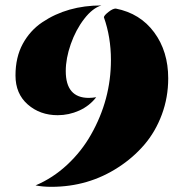

<svg xmlns="http://www.w3.org/2000/svg" viewBox="-20 -683 707 720"><path d="M113.3 12.2Q178.2 -15.1 232.2 -65.4Q286.1 -115.7 321.3 -178.2Q396 -309.6 396 -458Q396 -543.9 369.6 -618.2Q370.1 -625 386.5 -637.9Q402.8 -650.9 414.1 -650.9Q505.9 -632.8 558.3 -561.5Q610.8 -490.2 610.8 -389.2Q610.8 -317.9 586.9 -253.4Q563 -189 521 -140.1Q479 -91.3 423.8 -55.7Q311.5 17.6 172.4 17.6Q140.1 17.6 113.3 12.2ZM340.8 -318.4Q315.4 -285.6 276.9 -268.3Q238.3 -251 196.3 -251Q129.9 -251 84 -291.3Q38.1 -331.5 38.1 -399.9Q38.1 -468.3 65.4 -518.6Q92.8 -568.8 138.7 -599.6Q232.4 -662.6 360.4 -662.6Q327.1 -652.8 295.7 -612.1Q264.2 -571.3 245.4 -517.6Q226.6 -463.9 226.6 -416.5Q226.6 -315.9 313 -315.9Q324.7 -315.9 340.8 -318.4Z"/></svg>

Font: Emblema One
Style: Regular
Weight: 400
Designer: Riccardo De Franceschi
Foundry: Riccardo De Franceschi
Version: Version 1.003